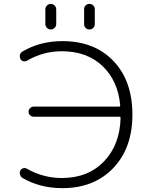

<svg xmlns="http://www.w3.org/2000/svg" viewBox="-20 -974 736 982"><path d="M152.3 -377Q141.6 -377 133.8 -384.8Q126 -392.6 126 -402.8Q126 -413.1 133.8 -420.9Q141.6 -428.7 152.3 -428.7H587.9Q595.7 -428.7 594.7 -435.5Q584 -558.6 505.9 -634.8Q425.8 -711.9 295.9 -711.9Q200.2 -711.9 117.2 -663.1Q108.4 -658.2 98.1 -661.1Q87.9 -664.1 84 -673.8Q81.1 -679.7 81.1 -685.5Q81.1 -690.4 82 -694.3Q85.9 -705.1 95.7 -710.9Q185.5 -763.7 298.8 -763.7Q462.9 -763.7 560.1 -662.1Q657.2 -560.5 657.2 -387.7Q657.2 -216.8 559.1 -114.3Q460.9 -11.7 298.8 -11.7Q185.5 -11.7 95.7 -63.5Q85.9 -69.3 83 -80.1Q81.1 -84 81.1 -88.9Q81.1 -94.7 84 -101.6Q87.9 -110.4 98.1 -113.3Q108.4 -116.2 117.2 -111.3Q201.2 -63.5 295.9 -63.5Q430.7 -63.5 512.7 -149.4Q592.8 -233.4 596.7 -370.1Q596.7 -377 589.8 -377ZM211.9 -851.6V-925.8Q211.9 -937.5 220.2 -945.8Q228.5 -954.1 239.7 -954.1Q251 -954.1 259.3 -945.8Q267.6 -937.5 267.6 -925.8V-851.6Q267.6 -839.8 259.3 -831.5Q251 -823.2 239.7 -823.2Q228.5 -823.2 220.2 -831.5Q211.9 -839.8 211.9 -851.6ZM410.2 -850.6V-926.8Q410.2 -938.5 418 -946.3Q425.8 -954.1 437.5 -954.1Q449.2 -954.1 457 -946.3Q464.8 -938.5 464.8 -926.8V-850.6Q464.8 -838.9 457 -831.1Q449.2 -823.2 437.5 -823.2Q425.8 -823.2 418 -831.1Q410.2 -838.9 410.2 -850.6Z"/></svg>

Font: Gen Jyuu Gothic P Light
Style: Regular
Weight: 200
Designer: [Source Han Sans]
Ryoko NISHIZUKA  (kana & ideographs); Paul D. Hunt (Latin, Greek & Cyrillic); Wenlong ZHANG  (bopomofo
Version: Version 1.002.20150607